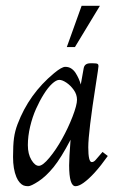

<svg xmlns="http://www.w3.org/2000/svg" viewBox="-20 -630 411 661"><path d="M210 -468 261 -610.1H324L238 -468ZM240 11Q218 11 218 -61Q218 -85.4 222.9 -148.9Q190.2 -86.2 164.2 -54.3Q138.2 -22.5 112.4 -5.7Q86.7 11 77 11Q67.4 11 61.2 8.5Q54.9 6.1 48.1 -1.3Q41.3 -8.8 36.4 -20.5Q24.9 -48.1 24.9 -89.6Q24.9 -131.1 28.2 -155Q31.5 -179 40.3 -202.1Q79.6 -306.4 166 -377.9Q192.4 -399.9 204.7 -399.9Q217 -399.9 226 -393.7Q234.9 -387.5 240.5 -378.4Q252.2 -359.9 258.1 -339.1L268.1 -395Q271 -412.1 291 -412.1H301Q312.5 -412.1 315.8 -410Q319.1 -408 319.1 -402.8Q319.1 -397.7 310.3 -341.8Q283.9 -174.1 283.9 -123Q283.9 -72 295.9 -72Q303 -72 309.4 -79.6Q315.9 -87.2 318.4 -90Q320.8 -92.8 325.2 -97.9Q329.6 -103 333 -106.9L351.1 -93Q304 -26.4 267.1 -0.2Q251.2 11 240 11ZM104 -255.1Q91.6 -227.3 83.7 -194.1Q75.9 -160.9 75.9 -130.4Q75.9 -99.9 88.1 -79.5Q100.3 -59.1 113.6 -59.1Q127 -59.1 150 -86.9Q173.1 -114.7 193.8 -152Q214.6 -189.2 229.9 -228.8Q245.1 -268.3 245.1 -286.5Q245.1 -304.7 234 -320.3Q222.9 -335.9 208.6 -345.5Q194.3 -355 184.1 -355Q173.8 -355 159.5 -341.9Q145.3 -328.9 130.9 -305.9Q116.5 -283 104 -255.1Z"/></svg>

Font: Linden Hill
Style: Italic
Weight: 400
Italic angle: -5.60001°
Version: Version 1.201